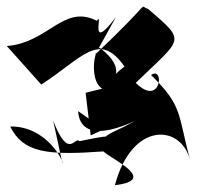

<svg xmlns="http://www.w3.org/2000/svg" viewBox="-92 -816 577 563"><path d="M273 -445C159 -393 287 -433 141 -402C127 -418 110 -344 64 -462L91 -337C96 -341 45 -447 -62 -445C-24 -368 46 -360 211 -372C237 -348 373 -288 245 -273C294 -459 437 -453 465 -348C429 -483 444 -505 351 -596C391 -625 381 -499 306 -573C444 -707 456 -692 342 -790C311 -798 365 -824 187 -656L248 -766C165 -656 213 -786 192 -755C94 -805 51 -691 -72 -681L29 -568C150 -646 198 -727 273 -621C183 -552 312 -593 200 -676C172 -656 169 -496 273 -572L159 -544L174 -419L213 -437L137 -490C144 -392 268 -437 353 -488Z"/></svg>

Font: Asimov Silicon
Style: Regular
Weight: 400
Designer: Google
Version: Version 2.000980; 2014